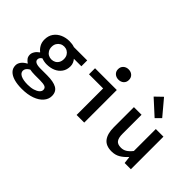

<svg xmlns="http://www.w3.org/2000/svg" viewBox="-123 -1312 2046 2046"><g transform="rotate(45 900.0 -289.5)"><path d="M286 217Q218 217 168 202.5Q118 188 90 159Q62 130 62 86Q62 57 82 30Q102 3 140 -17V-21Q121 -33 105.5 -52.5Q90 -72 90 -103Q90 -127 106 -152Q122 -177 149 -195V-199Q123 -218 104.5 -250.5Q86 -283 86 -326Q86 -383 114 -422.5Q142 -462 188 -482.5Q234 -503 288 -503Q332 -503 365 -491H566V-403H453Q466 -389 475.5 -367.5Q485 -346 485 -322Q485 -268 458.5 -230.5Q432 -193 388 -174Q344 -155 288 -155Q271 -155 251.5 -158.5Q232 -162 213 -169Q198 -160 190.5 -149Q183 -138 183 -123Q183 -100 206.5 -88.5Q230 -77 276 -77H376Q472 -77 520.5 -49.5Q569 -22 569 43Q569 91 534.5 131Q500 171 436.5 194Q373 217 286 217ZM288 -228Q314 -228 335 -239.5Q356 -251 368.5 -273Q381 -295 381 -326Q381 -356 368.5 -377.5Q356 -399 335 -411Q314 -423 288 -423Q263 -423 242 -411Q221 -399 208 -377.5Q195 -356 195 -326Q195 -295 208 -273Q221 -251 242 -239.5Q263 -228 288 -228ZM300 141Q348 141 383.5 130Q419 119 438.5 101Q458 83 458 62Q458 33 433.5 23.5Q409 14 359 14H281Q257 14 239 12Q221 10 206 7Q180 22 169 38Q158 54 158 71Q158 104 195 122.5Q232 141 300 141Z M897 0V-400H684V-491H1012V0ZM946 -581Q911 -581 887.5 -602Q864 -623 864 -658Q864 -693 887.5 -714.5Q911 -736 946 -736Q982 -736 1005 -714.5Q1028 -693 1028 -658Q1028 -623 1005 -602Q982 -581 946 -581Z M1434 12Q1348 12 1309 -40Q1270 -92 1270 -187V-491H1385V-202Q1385 -143 1405.5 -115Q1426 -87 1477 -87Q1511 -87 1539.5 -103.5Q1568 -120 1600 -160V-491H1715V0H1621L1612 -78H1608Q1573 -38 1531 -13Q1489 12 1434 12ZM1509 -564 1339 -719 1419 -796 1566 -621Z"/></g></svg>

Font: Source Code Pro SemiBold
Style: Regular
Weight: 600
Monospace: yes
Designer: Paul D. Hunt, Teo Tuominen
Foundry: Adobe Systems Incorporated
Version: Version 1.018;hotconv 1.0.116;makeotfexe 2.5.65601